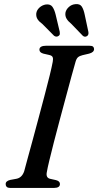

<svg xmlns="http://www.w3.org/2000/svg" viewBox="-20 -925 483 945"><path d="M211 -80.5Q203.5 -49 228.5 -44.5L255.5 -38.5Q275 -33.5 275 -19.5Q275 0 245.5 0H33Q18.5 0 13.2 -5Q8 -10 8 -18Q7 -34 30.5 -39.5L60.5 -45Q88 -50 99 -82Q105 -104.5 116.2 -145.8Q127.5 -187 141.8 -239.5Q156 -292 171 -348.2Q186 -404.5 200 -457.5Q214 -510.5 224.5 -553.2Q235 -596 239.5 -620.5Q242.5 -635.5 239.2 -643.5Q236 -651.5 222 -654.5L193.5 -661Q174 -666.5 174 -680.5Q174 -700 208.5 -700H418.5Q433 -700 438 -695.5Q443 -691 443 -683.5Q443 -667.5 418.5 -661L386.5 -653.5Q372 -650 364.2 -643.5Q356.5 -637 352 -621.5Q344.5 -596 332.2 -550.8Q320 -505.5 305 -450Q290 -394.5 274.5 -336.5Q259 -278.5 245.5 -226.2Q232 -174 222.8 -135.2Q213.5 -96.5 211 -80.5ZM397 -852.5 415 -768Q417.5 -753.5 408.5 -747.5Q397.5 -740.5 387.5 -749L330.5 -808Q315.5 -820 307.8 -832.8Q300 -845.5 302 -862Q305 -878 318.8 -890.5Q332.5 -903 351 -904.5Q373.5 -907 382.8 -892.2Q392 -877.5 397 -852.5ZM254 -852.5 274 -768.5Q275 -762.5 274.5 -757.2Q274 -752 268 -748Q257.5 -741 246 -749L188.5 -807Q173 -818 165 -830.2Q157 -842.5 158.5 -859Q160.5 -875 174 -887.5Q187.5 -900 206 -903Q228 -905.5 238 -891.5Q248 -877.5 254 -852.5Z"/></svg>

Font: Fraunces 9pt
Style: Italic
Weight: 400
Italic angle: -16°
Version: Version 1.000;[b76b70a41]